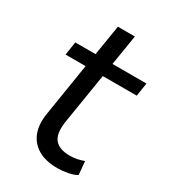

<svg xmlns="http://www.w3.org/2000/svg" viewBox="-162 -721 722 813"><g transform="rotate(30 198.5 -314.5)"><path d="M249 9Q191 9 154 -13Q117 -35 102 -74.5Q87 -114 96 -169L137 -425H39L49 -490H148L172 -638H255L231 -490H397L387 -425H221L181 -177Q172 -116 194.5 -89.5Q217 -63 267 -63Q286 -63 303.5 -66.5Q321 -70 336 -76L342 -11Q326 -1 299.5 4Q273 9 249 9Z"/></g></svg>

Font: Nunito Sans 10pt
Style: Italic
Weight: 400
Italic angle: -9°
Designer: Vernon Adams
Foundry: Vernon Adams
Version: Version 3.101;gftools[0.9.27]